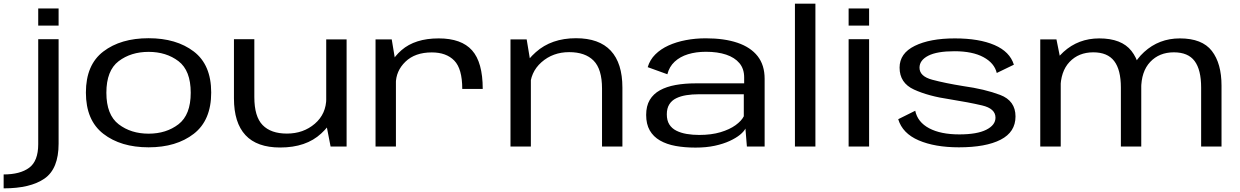

<svg xmlns="http://www.w3.org/2000/svg" viewBox="-110 -805 6814 1055"><path d="M-90 230Q57 230 134.5 176.2Q212 122.5 212 -15.5V-589.5H100V-12.5Q100 80 50.2 116.8Q0.5 153.5 -90 153.5ZM100 -758.5V-664.5H212V-758.5Z M706.5 4.5Q859 4.5 954.8 -69.8Q1050.5 -144 1050.5 -296.5Q1050.5 -449 954.8 -522Q859 -595 706.5 -595Q553.5 -595 457.8 -522Q362 -449 362 -296.5Q362 -144 457.8 -69.8Q553.5 4.5 706.5 4.5ZM706.5 -70.5Q609.5 -70.5 542 -122.2Q474.5 -174 474.5 -295.5Q474.5 -417.5 542 -468.8Q609.5 -520 706.5 -520Q803.5 -520 870.8 -468.8Q938 -417.5 938 -295.5Q938 -174 870.8 -122.2Q803.5 -70.5 706.5 -70.5Z M1706.5 0H1794.5V-588.5H1682.5V-123.5ZM1287.5 -589.5H1175.5V-264.5Q1175.5 -130.5 1238.8 -62.5Q1302 5.5 1429.5 5.5Q1572 5.5 1655 -71.5Q1738 -148.5 1738 -227.5L1683 -266.5Q1683 -179.5 1620 -125.2Q1557 -71 1466.5 -71Q1378.5 -71 1333 -117.8Q1287.5 -164.5 1287.5 -271.5Z M2430 -316.5H2542.5Q2542.5 -462.5 2484 -528.2Q2425.5 -594 2300.5 -594Q2170.5 -594 2096 -529.2Q2021.5 -464.5 2021.5 -381.5L2065 -344.5Q2065 -415 2117.8 -466Q2170.5 -517 2262.5 -517Q2342.5 -517 2386.2 -472Q2430 -427 2430 -316.5ZM1953.5 0H2065.5V-450L2042.5 -588.5H1953.5Z M2695 0H2807V-449.5L2784 -588.5H2695ZM3198 0H3310V-323.5Q3310 -458 3246 -526.5Q3182 -595 3055 -595Q2920 -595 2834 -518.2Q2748 -441.5 2748 -362L2802.5 -320.5Q2802.5 -407.5 2865.2 -463Q2928 -518.5 3017.5 -518.5Q3105.5 -518.5 3151.8 -471.8Q3198 -425 3198 -318.5Z M3711.5 6Q3771 6 3818 -4.2Q3865 -14.5 3899.5 -30.5Q3934 -46.5 3955.8 -64.2Q3977.5 -82 3986 -98.5L3994 0H4091.5V-372Q4091.5 -447.5 4053 -496.5Q4014.5 -545.5 3942.2 -570Q3870 -594.5 3768 -594.5Q3711 -594.5 3658.5 -584.5Q3606 -574.5 3563.2 -555Q3520.5 -535.5 3490.8 -506Q3461 -476.5 3449 -436L3557 -397Q3567.5 -438.5 3597 -466Q3626.5 -493.5 3670.5 -507Q3714.5 -520.5 3769 -520.5Q3833 -520.5 3880 -504.8Q3927 -489 3953 -458Q3979 -427 3979 -380V-347H3712Q3652.5 -347 3602.5 -338Q3552.5 -329 3516.2 -309Q3480 -289 3460.2 -255.8Q3440.5 -222.5 3440.5 -173.5Q3440.5 -123 3460.2 -88.5Q3480 -54 3516.5 -33Q3553 -12 3602.5 -3Q3652 6 3711.5 6ZM3732 -63.5Q3695.5 -63.5 3663.2 -69Q3631 -74.5 3606.2 -87Q3581.5 -99.5 3567.8 -121.2Q3554 -143 3554 -177Q3554 -210 3567.8 -231.8Q3581.5 -253.5 3605.8 -265.2Q3630 -277 3661.5 -282Q3693 -287 3728 -287H3977V-166Q3964.5 -141 3931.8 -117.2Q3899 -93.5 3848.8 -78.5Q3798.5 -63.5 3732 -63.5Z M4258 0H4370.5V-785H4258Z M4553 0H4665.5V-589.5H4553ZM4553 -758.5V-664.5H4665.5V-758.5Z M5159 4.5Q5307 4.5 5388.5 -37.5Q5470 -79.5 5470 -165Q5470 -251.5 5385.5 -283.5Q5301 -315.5 5182.5 -332Q5083 -348 5012.8 -366.8Q4942.5 -385.5 4942.5 -433Q4942.5 -474 4990.5 -498.8Q5038.5 -523.5 5134.5 -523.5Q5233.5 -523.5 5293.8 -491Q5354 -458.5 5367 -404L5461 -449.5Q5439 -521 5354.5 -557.5Q5270 -594 5136.5 -594Q5000 -594 4916.5 -553Q4833 -512 4833 -433.5Q4833 -349 4912.5 -312.8Q4992 -276.5 5109 -259.5Q5212 -243 5286 -225.8Q5360 -208.5 5360 -158.5Q5360 -117.5 5309.2 -92Q5258.5 -66.5 5161 -66.5Q5059 -66.5 4995.5 -100.2Q4932 -134 4919 -196.5L4825.5 -150Q4849 -72 4938 -33.8Q5027 4.5 5159 4.5Z M5606 0H5718.5V-471.5L5695 -588.5H5606ZM6049 0H6161V-334.5Q6161 -456.5 6107 -525.2Q6053 -594 5930 -594Q5815.5 -594 5733.8 -519.8Q5652 -445.5 5652 -339L5717 -316Q5717 -412 5767 -464.8Q5817 -517.5 5897.5 -517.5Q5975.5 -517.5 6012.2 -469.5Q6049 -421.5 6049 -324ZM6490 0H6602V-334.5Q6602 -456.5 6548.8 -525.2Q6495.5 -594 6373 -594Q6258.5 -594 6176.5 -519Q6094.5 -444 6094.5 -339L6160.5 -316Q6160.5 -412 6210.2 -464.8Q6260 -517.5 6340 -517.5Q6418.5 -517.5 6454.2 -469.5Q6490 -421.5 6490 -324Z"/></svg>

Font: Anybody Expanded
Style: Regular
Weight: 400
Width: 7
Version: Version 1.113;gftools[0.9.25]